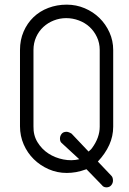

<svg xmlns="http://www.w3.org/2000/svg" viewBox="-20 -744 554 826"><path d="M244 -130Q238 -136 238 -148Q238 -159 245 -168Q252 -177 266 -177Q275 -177 288 -169L361 -92L372 -102Q373 -103 373.5 -104Q374 -105 376 -107Q409 -152 409 -199V-529Q409 -559 397 -584.5Q385 -610 365.5 -628Q346 -646 319.5 -656Q293 -666 265 -666Q237 -666 211.5 -656Q186 -646 166.5 -628Q147 -610 135.5 -584.5Q124 -559 124 -529V-201Q123 -162 141.5 -132Q160 -102 188.5 -83.5Q217 -65 252.5 -58Q288 -51 321 -59ZM459 12Q466 19 466 33Q466 44 458.5 53Q451 62 438 62Q425 62 418 52L352 -16Q327 -7 307 -3.5Q287 0 267 0Q226 0 189.5 -16Q153 -32 125.5 -59Q98 -86 82 -122.5Q66 -159 66 -201V-529Q66 -572 81.5 -608Q97 -644 124 -670Q151 -696 188 -710Q225 -724 267 -724Q308 -724 344.5 -708.5Q381 -693 408 -666.5Q435 -640 451 -604.5Q467 -569 467 -529V-199Q467 -158 450 -120.5Q433 -83 401 -49Z"/></svg>

Font: VDS
Style: Thin
Weight: 100
Width: 0
Designer: artmaker
Foundry: artmaker
Version: Version 1.000 2012 initial release